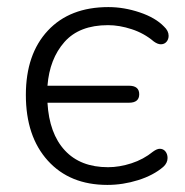

<svg xmlns="http://www.w3.org/2000/svg" viewBox="-20 -514 521 542"><path d="M53 -246Q53 -361 115 -427.5Q177 -494 286 -494Q330 -494 374.5 -479Q419 -464 443 -439Q456 -427 456 -413Q456 -403 450 -396Q444 -389 434 -389Q425 -389 414 -397Q387 -420 352 -431.5Q317 -443 285 -443Q204 -443 162 -395.5Q120 -348 114 -272H344Q373 -272 373 -248Q373 -224 344 -224H114Q119 -137 163 -89.5Q207 -42 285 -42Q317 -42 351 -53Q385 -64 412 -86Q423 -94 431 -94Q441 -94 447 -86.5Q453 -79 453 -68Q453 -54 441 -43Q413 -19 370 -5.5Q327 8 283 8Q177 8 115 -60.5Q53 -129 53 -246Z"/></svg>

Font: SN Pro Light
Style: Regular
Weight: 300
Designer: Tobias Whetton
Foundry: Supernotes
Version: Version 1.002